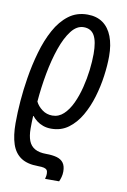

<svg xmlns="http://www.w3.org/2000/svg" viewBox="-88 -594 585 886"><g transform="rotate(10 204.5 -150.5)"><path d="M187.5 240.2Q188.5 235.4 189.9 229.7Q191.4 224.1 191.4 214.8Q191.4 204.6 187.3 198.7Q183.1 192.9 173.3 190.4Q163.6 188 147 188Q95.7 188 65.4 168Q35.2 147.9 22 108.4Q8.8 68.8 8.8 10.7Q8.8 -39.6 13.2 -94.2Q17.6 -148.9 26.4 -202.6Q36.6 -266.6 54 -327.1Q71.3 -387.7 97.7 -435.8Q124 -483.9 161.4 -512.2Q198.7 -540.5 249.5 -540.5Q292.5 -540.5 321.5 -519.8Q350.6 -499 365.5 -460.2Q380.4 -421.4 380.4 -367.7Q380.4 -325.7 373.5 -275.4Q366.7 -225.1 351.8 -175.3Q336.9 -125.5 313 -84.2Q289.1 -43 254.9 -17.8Q220.7 7.3 174.8 7.3Q153.8 7.3 136.7 1.2Q119.6 -4.9 106.7 -14.9Q93.8 -24.9 85 -36.1H83Q82 -22.5 81.8 -6.8Q81.5 8.8 81.5 22.9Q81.5 57.1 90.3 80.1Q99.1 103 119.4 114.5Q139.6 126 172.9 126Q202.1 126 222.7 131.8Q243.2 137.7 253.9 152.3Q264.6 167 264.6 192.9Q264.6 206.1 261.2 218.5Q257.8 231 253.4 240.2ZM169.4 -53.2Q199.2 -53.2 221.9 -74.5Q244.6 -95.7 261 -130.6Q277.3 -165.5 287.8 -207.3Q298.3 -249 303.2 -290.5Q308.1 -332 308.1 -366.2Q308.1 -424.3 292.5 -452.1Q276.9 -480 242.2 -480Q210 -480 184.3 -447Q158.7 -414.1 139.6 -359.1Q120.6 -304.2 108.4 -238Q96.2 -171.9 90.8 -105Q100.6 -84.5 121.6 -68.8Q142.6 -53.2 169.4 -53.2Z"/></g></svg>

Font: Open Sans Condensed
Style: Italic
Weight: 400
Width: 3
Italic angle: -12°
Designer: Monotype Design Team
Foundry: Monotype Imaging Inc.
Version: Version 3.000